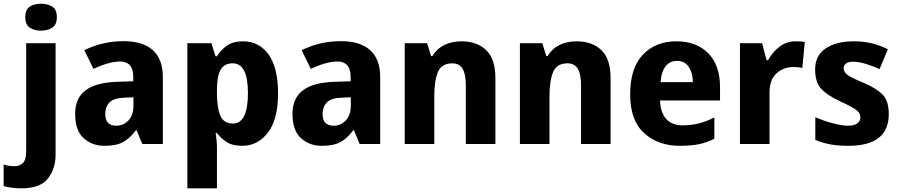

<svg xmlns="http://www.w3.org/2000/svg" viewBox="-74 -780 4872 1040"><path d="M40 240.2C109.4 240.2 157.7 222.7 185.5 187C213.4 151.4 227.1 108.9 227.1 59.1V-545.9H67.9V37.1C67.9 69.8 62 91.8 50.3 103C38.1 114.3 23.9 120.1 6.8 120.1C-15.1 120.1 -32.7 118.2 -54.2 110.8V228C-43 231.4 -27.8 234.4 -9.8 236.8C8.8 239.3 25.4 240.2 40 240.2ZM63 -687C63 -659.7 71.3 -640.6 87.9 -629.9C104.5 -619.1 124.5 -613.8 147.9 -613.8C171.4 -613.8 191.4 -619.1 208.5 -629.9C225.6 -640.6 233.9 -659.7 233.9 -687C233.9 -714.8 225.6 -734.4 208.5 -744.6C191.4 -754.9 171.4 -759.8 147.9 -759.8C124.5 -759.8 104.5 -754.9 87.9 -744.6C71.3 -734.4 63 -714.8 63 -687Z M595.7 -557.1C513.2 -557.1 439.9 -537.1 382.8 -507.8L432.1 -407.2C481 -429.2 530.3 -446.8 576.7 -446.8C621.1 -446.8 647.9 -421.9 647.9 -363.8V-339.8L560.1 -336.9C410.2 -331.5 333 -278.8 333 -163.1C333 -104 348.1 -60.1 378.4 -32.2C408.7 -4.4 446.3 9.8 490.7 9.8C534.2 9.8 567.9 3.4 592.3 -10.3C616.7 -23.4 640.1 -44.4 662.1 -74.2H666L696.8 0H808.1V-363.8C808.1 -494.6 730.5 -557.1 595.7 -557.1ZM648.9 -208C648.9 -173.3 639.6 -146.5 621.6 -127.4C603 -108.4 581.1 -99.1 555.7 -99.1C520 -99.1 496.1 -116.7 496.1 -162.1C496.1 -188 503.9 -209 519 -225.1C534.2 -241.2 561.5 -249.5 601.1 -251L648.9 -252.9Z M1243.2 -556.2C1205.6 -556.2 1176.3 -548.3 1154.3 -532.2C1132.3 -516.1 1114.3 -497.1 1101.1 -475.1H1093.3L1071.3 -545.9H940.9V240.2H1101.1V20C1101.1 -6.8 1098.1 -33.2 1094.2 -60.1H1101.1C1113.8 -42 1130.9 -25.9 1151.9 -11.7C1172.9 2.4 1201.7 9.8 1238.3 9.8C1294.4 9.8 1340.8 -14.2 1377.4 -62C1414.1 -109.9 1432.1 -180.7 1432.1 -273.9C1432.1 -366.7 1415 -437 1380.9 -484.9C1346.2 -532.2 1300.3 -556.2 1243.2 -556.2ZM1186 -437C1242.2 -437 1269 -382.8 1269 -275.9C1269 -168.9 1242.7 -110.8 1188 -110.8C1154.8 -110.8 1131.8 -125 1119.6 -153.3C1107.4 -181.6 1101.1 -222.2 1101.1 -274.9V-291C1101.1 -388.2 1123.5 -437 1186 -437Z M1772.9 -557.1C1690.4 -557.1 1617.2 -537.1 1560.1 -507.8L1609.4 -407.2C1658.2 -429.2 1707.5 -446.8 1753.9 -446.8C1798.3 -446.8 1825.2 -421.9 1825.2 -363.8V-339.8L1737.3 -336.9C1587.4 -331.5 1510.3 -278.8 1510.3 -163.1C1510.3 -104 1525.4 -60.1 1555.7 -32.2C1585.9 -4.4 1623.5 9.8 1668 9.8C1711.4 9.8 1745.1 3.4 1769.5 -10.3C1793.9 -23.4 1817.4 -44.4 1839.4 -74.2H1843.3L1874 0H1985.4V-363.8C1985.4 -494.6 1907.7 -557.1 1772.9 -557.1ZM1826.2 -208C1826.2 -173.3 1816.9 -146.5 1798.8 -127.4C1780.3 -108.4 1758.3 -99.1 1732.9 -99.1C1697.3 -99.1 1673.3 -116.7 1673.3 -162.1C1673.3 -188 1681.2 -209 1696.3 -225.1C1711.4 -241.2 1738.8 -249.5 1778.3 -251L1826.2 -252.9Z M2426.3 -556.2C2358.4 -556.2 2301.8 -532.2 2268.1 -476.1H2261.2L2239.3 -545.9H2118.2V0H2278.3V-256.8C2278.3 -314.9 2285.2 -359.9 2298.3 -390.6C2311.5 -421.4 2337.9 -437 2376.5 -437C2426.8 -437 2449.2 -397.5 2449.2 -318.8V0H2609.4V-356C2609.4 -425.8 2592.8 -477.1 2559.1 -508.8C2525.4 -540.5 2481 -556.2 2426.3 -556.2Z M3050.3 -556.2C2982.4 -556.2 2925.8 -532.2 2892.1 -476.1H2885.3L2863.3 -545.9H2742.2V0H2902.3V-256.8C2902.3 -314.9 2909.2 -359.9 2922.4 -390.6C2935.5 -421.4 2961.9 -437 3000.5 -437C3050.8 -437 3073.2 -397.5 3073.2 -318.8V0H3233.4V-356C3233.4 -425.8 3216.8 -477.1 3183.1 -508.8C3149.4 -540.5 3105 -556.2 3050.3 -556.2Z M3589.4 -556.2C3514.6 -556.2 3454.6 -532.2 3408.7 -484.4C3362.3 -436 3339.4 -364.3 3339.4 -269C3339.4 -174.3 3364.7 -104 3415.5 -58.6C3465.8 -13.2 3529.8 9.8 3607.4 9.8C3649.9 9.8 3686 6.8 3714.8 0.5C3743.7 -5.9 3770.5 -15.6 3795.4 -28.8V-144C3738.3 -114.7 3686.5 -101.1 3621.6 -101.1C3545.4 -101.1 3502.9 -151.9 3501.5 -235.8H3826.2V-308.1C3826.2 -387.2 3804.7 -448.2 3762.2 -491.7C3719.7 -534.7 3662.1 -556.2 3589.4 -556.2ZM3592.3 -450.2C3621.6 -450.2 3643.1 -439 3657.2 -417C3671.4 -395 3678.7 -367.7 3679.2 -335H3504.4C3509.8 -413.6 3543.9 -450.2 3592.3 -450.2Z M4234.4 -556.2C4202.1 -556.2 4173.3 -546.4 4147.5 -526.4C4121.6 -506.3 4101.1 -481.9 4086.4 -454.1H4078.1L4054.2 -545.9H3934.1V0H4094.2V-277.8C4094.2 -312.5 4100.6 -340.3 4113.8 -360.4C4139.6 -400.4 4182.6 -417 4221.2 -417C4244.1 -417 4261.7 -414.6 4272 -412.1L4285.2 -551.8C4274.9 -555.2 4251.5 -556.2 4234.4 -556.2Z M4740.2 -162.1C4740.2 -210.4 4728.5 -246.6 4705.1 -269.5C4681.2 -292.5 4647 -313.5 4602.1 -332C4557.6 -350.6 4528.8 -364.7 4515.6 -375C4502.4 -385.3 4496.1 -397 4496.1 -410.2C4496.1 -434.1 4514.6 -445.8 4549.3 -445.8C4587.9 -445.8 4638.2 -428.7 4690.4 -405.8L4735.4 -513.2C4672.9 -543.9 4616.7 -556.2 4550.3 -556.2C4487.3 -556.2 4437 -543.5 4398.9 -518.1C4360.4 -492.7 4341.3 -454.6 4341.3 -403.8C4341.3 -357.4 4352.1 -322.3 4374 -299.3C4395.5 -275.9 4429.2 -253.4 4475.1 -231.9C4522.5 -210 4553.2 -193.8 4566.4 -182.6C4579.6 -171.4 4586.4 -159.2 4586.4 -146C4586.4 -118.2 4566.9 -99.1 4519.5 -99.1C4497.6 -99.1 4470.2 -103.5 4437.5 -112.3C4404.8 -120.6 4373 -131.8 4342.3 -145V-22C4370.1 -10.7 4397.9 -2.4 4425.3 2.4C4452.6 7.3 4484.9 9.8 4521.5 9.8C4671.9 9.8 4740.2 -51.3 4740.2 -162.1Z"/></svg>

Font: Avrile Sans
Style: Bold
Weight: 700
Designer: Monotype Design Team, Google (font), Stefan Peev (BGR Cyrillic), Cristiano Sobral (main changes)
Foundry: The Avrile Sans Project Authors
Version: Version 3.110